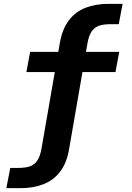

<svg xmlns="http://www.w3.org/2000/svg" viewBox="-20 -770 690 1000"><path d="M13 210 33.5 104.5H76.5Q110 104.5 134 97Q158 89.5 173.5 67.5Q189 45.5 196.5 2L292 -548Q305 -620 339 -664.5Q373 -709 425.5 -729.5Q478 -750 545.5 -750H618.5L598.5 -644H555Q521.5 -644 497.5 -636.5Q473.5 -629 458 -607.2Q442.5 -585.5 435 -541.5L339.5 8.5Q327.5 79.5 293 124.2Q258.5 169 206 189.5Q153.5 210 86.5 210ZM117.5 -394.5 137 -500H601L581.5 -394.5Z"/></svg>

Font: Trispace Thin SemiBold
Style: Regular
Weight: 600
Version: Version 1.210